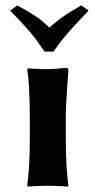

<svg xmlns="http://www.w3.org/2000/svg" viewBox="-20 -684 350 707"><path d="M89.8 -234.9V-180.2C89.8 -105.3 86.6 -45.2 80.1 0L82 2.9C112 1 136.6 0 155.8 0C175.6 0 200.4 1 230 2.9L231.9 0C225.4 -47.5 222.2 -107.6 222.2 -180.2V-246.1C222.2 -283.2 225.4 -342.4 231.9 -423.8C231.9 -430.7 229 -434.1 223.1 -434.1C191.6 -430.8 168.5 -429.2 153.8 -429.2C143.7 -429.2 130.3 -429.7 113.5 -430.7C96.8 -431.6 86.6 -432.1 83 -432.1L80.1 -428.2C86.6 -392.4 89.8 -328 89.8 -234.9ZM17.1 -645C40.9 -621.3 60.5 -600.5 75.9 -582.8C91.4 -565 102.5 -551.8 109.4 -543L144 -494.1H176.8C195 -519.9 211.3 -541.2 225.8 -558.1C240.3 -575 267.1 -604 306.2 -645L278.8 -664.1L236.3 -638.7C228.8 -634.1 217.9 -626.6 203.4 -616.2C188.9 -605.8 175.1 -594.4 162.1 -582C144.9 -599 127.8 -613 111.1 -624.3C94.3 -635.5 71.9 -648.8 43.9 -664.1Z"/></svg>

Font: Linux Biolinum G
Style: Bold
Weight: 700
Designer: Philipp H. Poll
Foundry: Philipp H. Poll
Version: Version 1.1.0